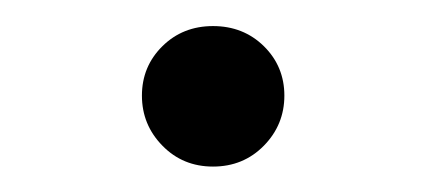

<svg xmlns="http://www.w3.org/2000/svg" viewBox="-20 -123 329 148"><path d="M89.4 -49.3Q89.4 -26.8 105.2 -10.7Q120.9 5.4 144.2 5.4Q167.6 5.4 183.4 -10.7Q199.2 -26.8 199.2 -49.3Q199.2 -71.8 183.4 -87.4Q167.6 -102.9 144.2 -102.9Q120.9 -102.9 105.2 -87.4Q89.4 -71.8 89.4 -49.3Z"/></svg>

Font: Estedad VF
Style: Regular
Weight: 100
Designer: Amin Abedi
Version: Version 7.3